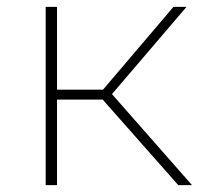

<svg xmlns="http://www.w3.org/2000/svg" viewBox="-20 -539 597 559"><path d="M499 0H539L306 -265L523 -519H485L280 -278H146V-519H113V0H146V-249H279Z"/></svg>

Font: Talent ExtraLight
Style: Regular
Weight: 200
Designer: Mike Powis
Version: Version 1.001;hotconv 1.0.109;makeotfexe 2.5.65596